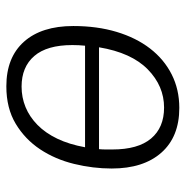

<svg xmlns="http://www.w3.org/2000/svg" viewBox="-10 -564 585 605"><g transform="rotate(-90 282.5 -261.5)"><path d="M54 -202Q54 -261 68.5 -320.5Q83 -380 114.5 -427.5Q146 -475 195 -504.5Q244 -534 313 -534Q404 -534 453.5 -478.5Q503 -423 503 -323Q503 -248 484.5 -186.5Q466 -125 432 -81Q398 -37 350.5 -13Q303 11 245 11Q154 11 104 -45.5Q54 -102 54 -202ZM246 -37Q314 -37 366.5 -88.5Q419 -140 436 -242H115Q114 -231 114 -221V-200Q114 -119 148.5 -78Q183 -37 246 -37ZM312 -486Q278 -486 247.5 -473.5Q217 -461 191.5 -436Q166 -411 148 -373.5Q130 -336 121 -286H441Q442 -296 442.5 -305.5Q443 -315 443 -326Q443 -406 408.5 -446Q374 -486 312 -486Z"/></g></svg>

Font: Glekhifnjqigglhiwekvrgaqftz
Style: Regular
Weight: 300
Italic angle: -8°
Designer: Carrois Corporate & Edenspiekermann
Foundry: Carrois Corporate GbR & Edenspiekermann AG
Version: Version 2.001